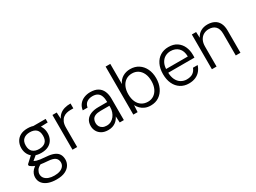

<svg xmlns="http://www.w3.org/2000/svg" viewBox="-49 -1490 3325 2493"><g transform="rotate(-30 1613.5 -244.0)"><path d="M271 232Q202 232 150 213.5Q98 195 68.5 158.5Q39 122 39 70Q39 45 48.5 19Q58 -7 81 -32Q104 -57 146 -79L200 -51Q144 -24 126.5 5.5Q109 35 109 63Q109 98 130 123Q151 148 187 161Q223 174 271 174Q320 174 355 161Q390 148 409 123.5Q428 99 428 67Q428 24 398 -2Q368 -28 285 -33Q226 -37 186.5 -43.5Q147 -50 120.5 -59Q94 -68 76.5 -79Q59 -90 44 -102V-124L142 -214L208 -193L104 -106L112 -137Q124 -129 135.5 -122.5Q147 -116 165 -110.5Q183 -105 215 -100.5Q247 -96 300 -92Q373 -87 416 -67.5Q459 -48 478 -15Q497 18 497 64Q497 107 473.5 145.5Q450 184 400.5 208Q351 232 271 232ZM271 -166Q207 -166 163 -190Q119 -214 96.5 -256Q74 -298 74 -349Q74 -402 97 -444Q120 -486 163.5 -509.5Q207 -533 271 -533Q337 -533 381 -509.5Q425 -486 447 -444Q469 -402 469 -349Q469 -298 447 -256Q425 -214 381 -190Q337 -166 271 -166ZM271 -224Q333 -224 366.5 -255Q400 -286 400 -349Q400 -413 366.5 -443.5Q333 -474 271 -474Q212 -474 176.5 -443.5Q141 -413 141 -349Q141 -286 176 -255Q211 -224 271 -224ZM359 -462 337 -521H538V-468Z M640 0V-521H704L709 -424Q728 -462 757 -486Q786 -510 826 -521.5Q866 -533 918 -533V-460H872Q844 -460 815 -452.5Q786 -445 762.5 -426Q739 -407 724.5 -374Q710 -341 710 -290V0Z M1173 12Q1115 12 1076 -10.5Q1037 -33 1017.5 -69Q998 -105 998 -147Q998 -202 1023.5 -238Q1049 -274 1096 -292.5Q1143 -311 1204 -311H1340Q1340 -364 1327 -400Q1314 -436 1285.5 -454.5Q1257 -473 1211 -473Q1160 -473 1125.5 -449Q1091 -425 1083 -376H1011Q1018 -428 1046.5 -463Q1075 -498 1118 -515.5Q1161 -533 1211 -533Q1281 -533 1325 -506.5Q1369 -480 1389.5 -432.5Q1410 -385 1410 -324V0H1348L1343 -94Q1333 -74 1318.5 -55Q1304 -36 1283.5 -21Q1263 -6 1235.5 3Q1208 12 1173 12ZM1184 -48Q1220 -48 1249 -63.5Q1278 -79 1298 -105Q1318 -131 1329 -163Q1340 -195 1340 -229V-255H1210Q1159 -255 1128.5 -242Q1098 -229 1085 -205Q1072 -181 1072 -150Q1072 -120 1085 -97.5Q1098 -75 1123 -61.5Q1148 -48 1184 -48Z M1811 12Q1762 12 1725 -4Q1688 -20 1662.5 -46Q1637 -72 1622 -102L1616 0H1552V-720H1622V-418Q1648 -475 1697.5 -504Q1747 -533 1809 -533Q1881 -533 1934 -498.5Q1987 -464 2016.5 -403Q2046 -342 2046 -262Q2046 -184 2017 -121.5Q1988 -59 1935 -23.5Q1882 12 1811 12ZM1803 -49Q1853 -49 1891.5 -75Q1930 -101 1952 -148.5Q1974 -196 1974 -261Q1974 -327 1952 -374Q1930 -421 1891.5 -446.5Q1853 -472 1802 -472Q1750 -472 1710.5 -446.5Q1671 -421 1649 -373Q1627 -325 1627 -261Q1627 -196 1648.5 -148Q1670 -100 1710 -74.5Q1750 -49 1803 -49Z M2382 12Q2312 12 2259 -22Q2206 -56 2177 -117.5Q2148 -179 2148 -261Q2148 -345 2177.5 -406Q2207 -467 2260 -500Q2313 -533 2383 -533Q2459 -533 2509 -499.5Q2559 -466 2584.5 -410Q2610 -354 2610 -286Q2610 -277 2610 -267Q2610 -257 2609 -244H2199V-300H2542Q2541 -386 2496 -429.5Q2451 -473 2381 -473Q2337 -473 2299.5 -452.5Q2262 -432 2239 -389Q2216 -346 2216 -281V-256Q2216 -187 2238.5 -140.5Q2261 -94 2299.5 -71Q2338 -48 2382 -48Q2442 -48 2476.5 -72Q2511 -96 2527 -140H2597Q2584 -97 2556 -62Q2528 -27 2484 -7.5Q2440 12 2382 12Z M2730 0V-521H2794L2798 -433Q2822 -482 2866 -507.5Q2910 -533 2968 -533Q3025 -533 3068 -511.5Q3111 -490 3134.5 -445.5Q3158 -401 3158 -332V0H3088V-324Q3088 -399 3052.5 -435.5Q3017 -472 2953 -472Q2910 -472 2875.5 -452.5Q2841 -433 2820.5 -394.5Q2800 -356 2800 -299V0Z"/></g></svg>

Font: DM Sans 10pt Light
Style: Regular
Weight: 300
Version: Version 4.004;gftools[0.9.30]